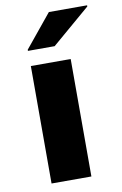

<svg xmlns="http://www.w3.org/2000/svg" viewBox="-83 -772 522 821"><g transform="rotate(-10 177.5 -362.0)"><path d="M73 0V-510H246V0ZM72 -576V-581L189 -724H355V-719L188 -576Z"/></g></svg>

Font: Saira Expanded
Style: Bold
Weight: 700
Width: 7
Designer: Hector Gatti with collaboration of the Omnibus-Type team
Foundry: Omnibus-Type
Version: Version 1.100; ttfautohint (v1.8.3)